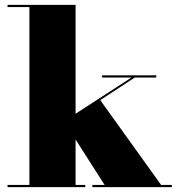

<svg xmlns="http://www.w3.org/2000/svg" viewBox="-20 -770 728 790"><path d="M11 -9H101V-741H11V-750H291V-302L521 -451H400V-460H623V-451H534.5L392.5 -358L643 -9H687V0H360V-9H410.5L291 -196V-9H331V0H11Z"/></svg>

Font: Bodoni* 24pt Fatface
Style: Regular
Weight: 900
Version: Version 2.3